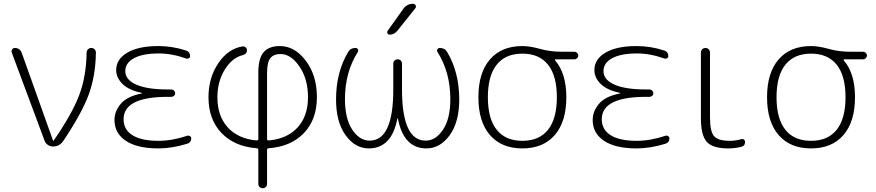

<svg xmlns="http://www.w3.org/2000/svg" viewBox="-20 -773 4622 1013"><path d="M215 -31 42 -496Q39 -505 44 -512.5Q49 -520 59 -520Q71 -520 80.5 -513.5Q90 -507 94 -496L260 -31Q260 -30 261 -30Q263 -30 263 -31Q361 -173 398 -271.5Q435 -370 437 -495Q437 -506 444.5 -513Q452 -520 462 -520Q472 -520 479 -513Q486 -506 486 -495Q484 -371 447.5 -272.5Q411 -174 313 -28Q293 0 260 0Q245 0 232.5 -8.5Q220 -17 215 -31Z M815 10Q704 10 644 -30Q584 -70 584 -140Q584 -186 617.5 -225.5Q651 -265 728 -280Q729 -280 729 -282Q729 -283 728 -283Q660 -297 626.5 -330Q593 -363 593 -403Q593 -461 652 -495.5Q711 -530 815 -530Q891 -530 963 -506Q983 -499 983 -477Q983 -470 977 -466Q971 -462 963 -464Q888 -491 818 -491Q733 -491 687 -466Q641 -441 641 -398Q641 -352 699 -326.5Q757 -301 865 -301H884Q892 -301 898 -295Q904 -289 904 -281Q904 -273 898 -267.5Q892 -262 884 -262H865Q632 -262 632 -144Q632 -89 679 -59.5Q726 -30 816 -30Q888 -30 969 -57Q976 -59 982.5 -54.5Q989 -50 989 -43Q989 -22 969 -15Q889 10 815 10Z M1389 -385V-39Q1389 -32 1399 -32Q1496 -41 1550.5 -101Q1605 -161 1605 -260Q1605 -356 1560 -422Q1515 -488 1460 -488Q1424 -488 1406.5 -466.5Q1389 -445 1389 -385ZM1333 9Q1217 0 1148.5 -71.5Q1080 -143 1080 -260Q1080 -364 1132.5 -440.5Q1185 -517 1260 -528Q1269 -529 1276 -523Q1283 -517 1283 -508Q1283 -488 1260 -482Q1204 -468 1165.5 -405Q1127 -342 1127 -260Q1127 -161 1181.5 -101Q1236 -41 1333 -32Q1343 -32 1343 -39V-392Q1343 -464 1370.5 -497Q1398 -530 1457 -530Q1535 -530 1593.5 -452.5Q1652 -375 1652 -260Q1652 -143 1584 -71.5Q1516 0 1399 9Q1389 9 1389 18V197Q1389 207 1382.5 213.5Q1376 220 1366 220Q1356 220 1349.5 213.5Q1343 207 1343 197V18Q1343 9 1333 9Z M2109 -728Q2128 -753 2159 -753Q2169 -753 2173 -744.5Q2177 -736 2171 -729L2076 -610Q2059 -590 2036 -590Q2028 -590 2024.5 -596.5Q2021 -603 2025 -610ZM1926 10Q1854 10 1803.5 -59.5Q1753 -129 1753 -248Q1753 -392 1817 -499Q1829 -520 1856 -520Q1864 -520 1868 -513Q1872 -506 1868 -499Q1800 -392 1800 -250Q1800 -147 1838.5 -89Q1877 -31 1930 -31Q2055 -31 2055 -301V-437Q2055 -447 2061.5 -453.5Q2068 -460 2078 -460Q2088 -460 2094.5 -453.5Q2101 -447 2101 -437V-301Q2101 -31 2226 -31Q2279 -31 2317.5 -89Q2356 -147 2356 -250Q2356 -392 2288 -499Q2284 -506 2288 -513Q2292 -520 2300 -520Q2327 -520 2339 -499Q2403 -392 2403 -248Q2403 -129 2352.5 -59.5Q2302 10 2230 10Q2109 10 2079 -149Q2079 -150 2078 -150Q2077 -150 2077 -149Q2047 10 1926 10Z M2871.5 -431.5Q2825 -490 2736 -490Q2647 -490 2600.5 -431.5Q2554 -373 2554 -260Q2554 -147 2600.5 -88.5Q2647 -30 2736 -30Q2825 -30 2871.5 -88.5Q2918 -147 2918 -260Q2918 -373 2871.5 -431.5ZM2736 -530Q2776 -530 2829.5 -515Q2883 -500 2943 -500H3011Q3019 -500 3025 -494Q3031 -488 3031 -480Q3031 -472 3025 -466Q3019 -460 3011 -460H2911Q2909 -460 2908 -458Q2907 -456 2909 -454Q2968 -386 2968 -260Q2968 -131 2907 -60.5Q2846 10 2736 10Q2626 10 2565 -60.5Q2504 -131 2504 -260Q2504 -389 2565 -459.5Q2626 -530 2736 -530Z M3338 10Q3227 10 3167 -30Q3107 -70 3107 -140Q3107 -186 3140.5 -225.5Q3174 -265 3251 -280Q3252 -280 3252 -282Q3252 -283 3251 -283Q3183 -297 3149.5 -330Q3116 -363 3116 -403Q3116 -461 3175 -495.5Q3234 -530 3338 -530Q3414 -530 3486 -506Q3506 -499 3506 -477Q3506 -470 3500 -466Q3494 -462 3486 -464Q3411 -491 3341 -491Q3256 -491 3210 -466Q3164 -441 3164 -398Q3164 -352 3222 -326.5Q3280 -301 3388 -301H3407Q3415 -301 3421 -295Q3427 -289 3427 -281Q3427 -273 3421 -267.5Q3415 -262 3407 -262H3388Q3155 -262 3155 -144Q3155 -89 3202 -59.5Q3249 -30 3339 -30Q3411 -30 3492 -57Q3499 -59 3505.5 -54.5Q3512 -50 3512 -43Q3512 -22 3492 -15Q3412 10 3338 10Z M3823 10Q3740 10 3709 -24.5Q3678 -59 3678 -150V-496Q3678 -506 3685 -513Q3692 -520 3702 -520Q3712 -520 3719 -513Q3726 -506 3726 -496V-153Q3726 -78 3748 -54Q3770 -30 3830 -30Q3862 -30 3892 -39Q3899 -41 3905 -36.5Q3911 -32 3911 -24Q3911 -3 3890 2Q3856 10 3823 10Z M4394.5 -431.5Q4348 -490 4259 -490Q4170 -490 4123.5 -431.5Q4077 -373 4077 -260Q4077 -147 4123.5 -88.5Q4170 -30 4259 -30Q4348 -30 4394.5 -88.5Q4441 -147 4441 -260Q4441 -373 4394.5 -431.5ZM4259 -530Q4299 -530 4352.5 -515Q4406 -500 4466 -500H4534Q4542 -500 4548 -494Q4554 -488 4554 -480Q4554 -472 4548 -466Q4542 -460 4534 -460H4434Q4432 -460 4431 -458Q4430 -456 4432 -454Q4491 -386 4491 -260Q4491 -131 4430 -60.5Q4369 10 4259 10Q4149 10 4088 -60.5Q4027 -131 4027 -260Q4027 -389 4088 -459.5Q4149 -530 4259 -530Z"/></svg>

Font: Rounded Mplus 1c Light
Style: Regular
Weight: 300
Version: Version 1.059.20150529